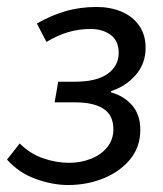

<svg xmlns="http://www.w3.org/2000/svg" viewBox="-27 -518 466 550"><path d="M167.8 12Q123.5 12 75.1 -5.5Q26.8 -23 -6.9 -60.8L29.5 -107Q59.6 -77.1 97.2 -64.3Q134.7 -51.6 170.6 -51.6Q204.6 -51.6 233.7 -63.2Q262.8 -74.8 280.3 -96.5Q297.8 -118.2 297.8 -147.8Q297.8 -187.9 269.4 -206.4Q241 -224.8 188.8 -224.8H129.5L139.7 -283.9H186.6Q250.4 -283.9 281.7 -306.8Q313 -329.6 313 -366.2Q313 -401.6 289.6 -418.3Q266.3 -435 233.4 -435Q198.8 -435 168.1 -425.9Q137.4 -416.7 106.1 -397.9L78.6 -450.6Q118.4 -473.4 159.8 -485.7Q201.1 -498 250.1 -498Q289.2 -498 320.9 -484.7Q352.6 -471.4 371.3 -445.1Q390.1 -418.9 390.1 -380.5Q390.1 -335.9 361.7 -303.2Q333.4 -270.5 291.3 -257.2V-253.2Q328.1 -243.2 351.5 -216.3Q374.9 -189.4 374.9 -146.1Q374.9 -97.1 346 -61.8Q317.1 -26.6 270 -7.3Q222.9 12 167.8 12Z"/></svg>

Font: Source Sans 3 VF
Style: Italic
Weight: 200
Italic angle: -11°
Designer: Paul D. Hunt
Foundry: Adobe Systems Incorporated
Version: Version 3.042;hotconv 1.0.118;makeotfexe 2.5.65603